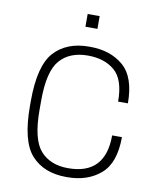

<svg xmlns="http://www.w3.org/2000/svg" viewBox="-94 -940 851 1024"><g transform="rotate(10 331.5 -428.0)"><path d="M591 -434H538Q538 -553 483 -600.5Q428 -648 337 -648Q239 -648 186 -587.5Q133 -527 133 -368V-318Q133 -159 186 -98.5Q239 -38 337 -38Q538 -38 538 -251H591Q591 -111 520.5 -50.5Q450 10 340 10H335Q214 10 146.5 -64Q79 -138 79 -330V-356Q79 -548 146.5 -622Q214 -696 335 -696H340Q451 -696 521 -636Q591 -576 591 -434ZM362 -797H297V-866H362Z"/></g></svg>

Font: Chivo Thin
Style: Regular
Weight: 100
Designer: Hector Gatti
Foundry: Omnibus-Type
Version: Version 1.007